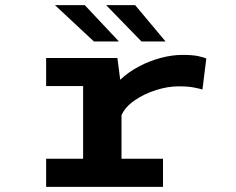

<svg xmlns="http://www.w3.org/2000/svg" viewBox="-20 -725 915 745"><path d="M159 0V-109H302.5V-391H159V-500H435.5L446.5 -415.5Q477.5 -445 518.5 -466.8Q559.5 -488.5 603.5 -500.2Q647.5 -512 688 -512Q728 -512 750.2 -507Q772.5 -502 780.5 -498L765.5 -377.5Q757.5 -380.5 733.8 -385.2Q710 -390 672.5 -390Q631.5 -390 585.5 -375.5Q539.5 -361 502.5 -335.5Q465.5 -310 451.5 -278V-109H612.5V0ZM529 -564 392 -705H504.5L622.5 -564ZM344.5 -564 193.5 -705H309L441.5 -564Z"/></svg>

Font: Trispace SemiExpanded SemiBold
Style: Regular
Weight: 600
Width: 6
Designer: Tyler Finck
Foundry: Etcetera Type Company
Version: Version 1.210; ttfautohint (v1.8.3)